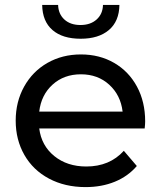

<svg xmlns="http://www.w3.org/2000/svg" viewBox="-20 -757 668 783"><path d="M570 -233H140Q149 -163 201.5 -120.5Q254 -78 332 -78Q427 -78 485 -142L538 -80Q502 -38 448.5 -16Q395 6 329 6Q245 6 180 -28.5Q115 -63 79.5 -125Q44 -187 44 -265Q44 -342 78.5 -404Q113 -466 173.5 -500.5Q234 -535 310 -535Q386 -535 445.5 -500.5Q505 -466 538.5 -404Q572 -342 572 -262Q572 -251 570 -233ZM140 -302H480Q472 -369 425.5 -411.5Q379 -454 310 -454Q241 -454 194.5 -412Q148 -370 140 -302ZM152 -737H217Q218 -700 242.5 -677.5Q267 -655 308 -655Q349 -655 374 -677.5Q399 -700 400 -737H467Q466 -670 424 -634.5Q382 -599 309 -599Q235 -599 194 -634.5Q153 -670 152 -737Z"/></svg>

Font: APTA Sans Medium
Style: Bold
Weight: 500
Version: Version 7.200